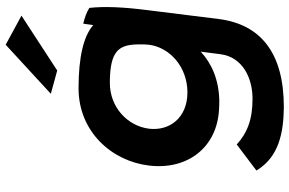

<svg xmlns="http://www.w3.org/2000/svg" viewBox="-196 -612 1044 693"><g transform="rotate(-90 326.5 -266.0)"><path d="M334 -605 418 -582 616 -711 511 -768ZM339 -112C247 -112 199 -177 208 -251C218 -329 286 -392 373 -392C471 -392 502 -369 510 -320C513 -305 513 -268 511 -251C502 -177 432 -112 339 -112ZM604 0 636 -257C647 -343 650 -411 644 -466C628 -476 609 -483 587 -488L582 -452C543 -486 469 -505 354 -505C197 -505 91 -385 75 -251C58 -110 142 -5 277 2C289 3 299 3 311 3C385 1 443 -24 486 -64L477 6C467 88 390 123 316 123C241 123 193 104 151 66L57 137C106 219 195 235 286 236C482 236 585 152 604 0Z"/></g></svg>

Font: Bluebird
Style: ExtObl
Weight: 400
Designer: Jasper
Foundry: Cannot Into Space Fonts
Version: Version 0.98